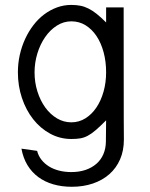

<svg xmlns="http://www.w3.org/2000/svg" viewBox="-20 -544 596 765"><path d="M473.1 -68.4 473.6 12.2Q473.6 56.2 458.5 90.8Q443.4 125.5 415.8 149.9Q388.2 174.3 349.9 187.3Q311.5 200.2 266.1 200.2Q226.1 200.2 192.4 190.4Q158.7 180.7 132.8 161.6Q106.9 142.6 89.6 114.3Q72.3 85.9 65.4 48.3L127.9 57.1Q132.8 76.7 145 92.3Q157.2 107.9 174.8 118.9Q192.4 129.9 215.1 135.7Q237.8 141.6 264.2 141.6Q295.4 141.6 320.6 133.1Q345.7 124.5 363.8 108.9Q381.8 93.3 391.6 71Q401.4 48.8 401.9 21.5L402.8 -64.5Q378.4 -40 361.3 -25.4Q344.2 -10.7 329.3 -2.9Q314.5 4.9 299.6 7.3Q284.7 9.8 264.2 9.8Q218.8 9.8 179.7 -11.5Q140.6 -32.7 112.1 -69.1Q83.5 -105.5 67.4 -153.6Q51.3 -201.7 51.3 -255.9Q51.3 -291.5 58.8 -325.2Q66.4 -358.9 80.1 -388.7Q93.8 -418.5 113 -443.6Q132.3 -468.8 156 -486.6Q179.7 -504.4 207 -514.4Q234.4 -524.4 264.2 -524.4Q283.7 -524.4 300 -521.2Q316.4 -518.1 332.5 -510Q348.6 -502 365.5 -488.5Q382.3 -475.1 402.8 -454.6V-514.6H472.7ZM402.8 -255.9Q402.8 -298.8 392.8 -335.9Q382.8 -373 364.5 -400.4Q346.2 -427.7 320.8 -443.4Q295.4 -459 264.2 -459Q233.4 -459 206.5 -441.9Q179.7 -424.8 159.9 -396.2Q140.1 -367.7 128.9 -331.1Q117.7 -294.4 117.7 -255.9Q117.7 -215.3 129.2 -179.2Q140.6 -143.1 160.4 -115.7Q180.2 -88.4 206.8 -72.5Q233.4 -56.6 264.2 -56.6Q294.9 -56.6 320.3 -72.5Q345.7 -88.4 364 -115.5Q382.3 -142.6 392.6 -179Q402.8 -215.3 402.8 -255.9Z"/></svg>

Font: Saysettha OT
Style: Regular
Weight: 400
Designer: John M. Durdin and Silvain Dupertuis
Foundry: Lao Script for Windows
Version: Version 2.000